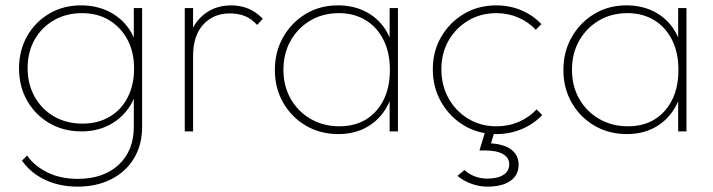

<svg xmlns="http://www.w3.org/2000/svg" viewBox="-20 -490 2660 716"><path d="M269 206Q203 206 149 181Q95 156 62 109L81 90Q108 129 157 153Q206 177 270 177Q366 177 422.5 124.5Q479 72 479 -17V-134L488 -242L479 -347V-460H510V-17Q510 50 480 100Q450 150 395.5 178Q341 206 269 206ZM284 0Q217 0 164.5 -30.5Q112 -61 81.5 -114Q51 -167 51 -235Q51 -302 81 -355Q111 -408 163.5 -439Q216 -470 282 -470Q335 -470 378.5 -450.5Q422 -431 451.5 -395Q481 -359 492 -309V-160Q480 -111 450.5 -75Q421 -39 378.5 -19.5Q336 0 284 0ZM288 -29Q345 -29 388.5 -54.5Q432 -80 456 -126.5Q480 -173 480 -235Q480 -296 455.5 -342Q431 -388 387.5 -414.5Q344 -441 286 -441Q227 -441 181 -414.5Q135 -388 109 -342Q83 -296 83 -236Q83 -176 109.5 -129Q136 -82 182 -55.5Q228 -29 288 -29Z M669 0V-460H700V0ZM700 -281 679 -287Q679 -375 725.5 -422.5Q772 -470 842 -470Q876 -470 905.5 -458Q935 -446 960 -420L939 -397Q918 -420 893.5 -430Q869 -440 837 -440Q776 -440 738 -398.5Q700 -357 700 -281Z M1242 10Q1174 10 1120.5 -21.5Q1067 -53 1036 -107Q1005 -161 1005 -229Q1005 -297 1036 -351.5Q1067 -406 1120 -438Q1173 -470 1240 -470Q1293 -470 1335.5 -450.5Q1378 -431 1406.5 -395Q1435 -359 1446 -309V-152Q1434 -102 1405.5 -65.5Q1377 -29 1335.5 -9.5Q1294 10 1242 10ZM1246 -19Q1332 -19 1383 -76.5Q1434 -134 1434 -229Q1434 -293 1410.5 -340.5Q1387 -388 1344 -414.5Q1301 -441 1244 -441Q1184 -441 1137.5 -413.5Q1091 -386 1064 -338.5Q1037 -291 1037 -230Q1037 -169 1064 -121.5Q1091 -74 1138.5 -46.5Q1186 -19 1246 -19ZM1433 0V-123L1442 -237L1433 -348V-460H1464V0Z M1831 10Q1764 10 1710.5 -22Q1657 -54 1625.5 -109Q1594 -164 1594 -232Q1594 -299 1625.5 -353Q1657 -407 1710.5 -438.5Q1764 -470 1831 -470Q1881 -470 1924.5 -451.5Q1968 -433 1999 -400L1978 -379Q1951 -408 1913 -424.5Q1875 -441 1831 -441Q1773 -441 1726.5 -413.5Q1680 -386 1653 -339Q1626 -292 1626 -232Q1626 -171 1653 -123Q1680 -75 1726.5 -47Q1773 -19 1831 -19Q1876 -19 1914.5 -35.5Q1953 -52 1981 -82L2002 -61Q1970 -27 1925.5 -8.5Q1881 10 1831 10ZM1797 206Q1768 206 1738.5 195.5Q1709 185 1686 166L1712 144Q1728 159 1750 167.5Q1772 176 1797 176Q1836 176 1857.5 162Q1879 148 1879 123Q1879 98 1855.5 84.5Q1832 71 1788 71H1768L1792 -8H1827L1806 61L1792 44Q1851 44 1882.5 65Q1914 86 1914 124Q1914 163 1883.5 184.5Q1853 206 1797 206Z M2318 10Q2250 10 2196.5 -21.5Q2143 -53 2112 -107Q2081 -161 2081 -229Q2081 -297 2112 -351.5Q2143 -406 2196 -438Q2249 -470 2316 -470Q2369 -470 2411.5 -450.5Q2454 -431 2482.5 -395Q2511 -359 2522 -309V-152Q2510 -102 2481.5 -65.5Q2453 -29 2411.5 -9.5Q2370 10 2318 10ZM2322 -19Q2408 -19 2459 -76.5Q2510 -134 2510 -229Q2510 -293 2486.5 -340.5Q2463 -388 2420 -414.5Q2377 -441 2320 -441Q2260 -441 2213.5 -413.5Q2167 -386 2140 -338.5Q2113 -291 2113 -230Q2113 -169 2140 -121.5Q2167 -74 2214.5 -46.5Q2262 -19 2322 -19ZM2509 0V-123L2518 -237L2509 -348V-460H2540V0Z"/></svg>

Font: Outfit Thin
Style: Regular
Weight: 100
Designer: Rodrigo Fuenzalida
Foundry: fragTYPE
Version: Version 1.100;gftools[0.9.27]